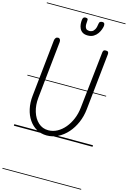

<svg xmlns="http://www.w3.org/2000/svg" viewBox="-247 -1433 1332 1999"><g transform="rotate(15 419.0 -433.0)"><path d="M350.5 10Q289.5 10 240.5 -17.8Q191.5 -45.5 157.8 -94.8Q124 -144 109.5 -209.8Q95 -275.5 103 -351.5L167.5 -965Q169.5 -982 178.5 -993Q187.5 -1004 203 -1004Q217.5 -1004 224.8 -992.2Q232 -980.5 230.5 -964.5L166 -348Q157.5 -265.5 178.5 -197Q199.5 -128.5 244.5 -87.5Q289.5 -46.5 352 -46.5Q402.5 -46.5 447.8 -71Q493 -95.5 529 -138.5Q565 -181.5 588.8 -238.5Q612.5 -295.5 619.5 -360.5L686.5 -974.5Q688 -987.5 694 -995.8Q700 -1004 718 -1004Q736 -1004 742.8 -995.8Q749.5 -987.5 748 -972L684 -362.5Q676 -284.5 646.8 -216.8Q617.5 -149 572.5 -98.2Q527.5 -47.5 470.8 -18.8Q414 10 350.5 10ZM350.5 10Q289.5 10 240.5 -17.8Q191.5 -45.5 157.8 -94.8Q124 -144 109.5 -209.8Q95 -275.5 103 -351.5L167.5 -965Q169.5 -982 178.5 -993Q187.5 -1004 203 -1004Q217.5 -1004 224.8 -992.2Q232 -980.5 230.5 -964.5L166 -348Q157.5 -265.5 178.5 -197Q199.5 -128.5 244.5 -87.5Q289.5 -46.5 352 -46.5Q402.5 -46.5 447.8 -71Q493 -95.5 529 -138.5Q565 -181.5 588.8 -238.5Q612.5 -295.5 619.5 -360.5L686.5 -974.5Q688 -987.5 694 -995.8Q700 -1004 718 -1004Q736 -1004 742.8 -995.8Q749.5 -987.5 748 -972L684 -362.5Q676 -284.5 646.8 -216.8Q617.5 -149 572.5 -98.2Q527.5 -47.5 470.8 -18.8Q414 10 350.5 10ZM494 -1106Q458.5 -1106 437.2 -1120Q416 -1134 405.8 -1156Q395.5 -1178 393.5 -1202.2Q391.5 -1226.5 394 -1247Q396.5 -1267 404.5 -1273.8Q412.5 -1280.5 423.5 -1280.5Q438 -1280.5 445.5 -1275.8Q453 -1271 451 -1256.5Q445.5 -1205.5 453.5 -1184.8Q461.5 -1164 475.5 -1160Q489.5 -1156 501 -1156Q513.5 -1156 528 -1162.8Q542.5 -1169.5 554.8 -1190.8Q567 -1212 572 -1255.5Q574 -1271 584.2 -1276.2Q594.5 -1281.5 606.5 -1281.5Q624 -1281.5 629 -1269.8Q634 -1258 632 -1243.5Q630 -1229.5 622 -1206.5Q614 -1183.5 598 -1160.5Q582 -1137.5 556.5 -1121.8Q531 -1106 494 -1106ZM-5 455H843.5V463H-5ZM-5 -16H843.5V0H-5ZM-5 -549H843.5V-541H-5ZM-5 -1329H843.5V-1321H-5Z"/></g></svg>

Font: Edu SA Dotted Guide
Style: Regular
Weight: 400
Designer: Tina and Corey Anderson, Eben Sorkin, Mirko Velimirovic
Foundry: Google for Education
Version: Version 2.000